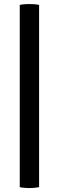

<svg xmlns="http://www.w3.org/2000/svg" viewBox="-20 -799 296 964"><path d="M79.2 -774.3Q90.1 -776.9 104.1 -777.8Q118.1 -778.7 127.8 -778.7Q139.2 -778.7 151.8 -777.8Q164.4 -776.9 176.3 -774.3V140.7Q164.4 143.1 151.8 144.2Q139.2 145.3 127.8 145.3Q118.1 145.3 104.1 144.2Q90.1 143.1 79.2 140.7Z"/></svg>

Font: Signika SC
Style: Regular
Weight: 300
Designer: Anna Giedryś
Foundry: Anna Giedryś
Version: Version 2.000